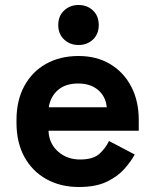

<svg xmlns="http://www.w3.org/2000/svg" viewBox="-20 -734 617 768"><path d="M296 14Q222 14 165.5 -17.5Q109 -49 77.5 -106.5Q46 -164 46 -242V-254Q46 -332 77 -389.5Q108 -447 164 -478.5Q220 -510 294 -510Q367 -510 421 -477.5Q475 -445 505 -387.5Q535 -330 535 -254V-211H174Q176 -160 212 -128Q248 -96 300 -96Q353 -96 378 -119Q403 -142 416 -170L519 -116Q505 -90 478.5 -59.5Q452 -29 408 -7.5Q364 14 296 14ZM175 -305H407Q403 -348 372.5 -374Q342 -400 293 -400Q242 -400 212 -374Q182 -348 175 -305ZM294 -554Q260 -554 236.5 -576Q213 -598 213 -634Q213 -670 236.5 -692Q260 -714 294 -714Q329 -714 352 -692Q375 -670 375 -634Q375 -598 352 -576Q329 -554 294 -554Z"/></svg>

Font: Space Grotesk Variable Light
Style: Regular
Weight: 300
Designer: Florian Karsten
Foundry: Florian Karsten
Version: Version 2.000